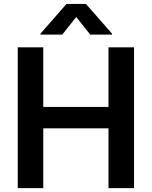

<svg xmlns="http://www.w3.org/2000/svg" viewBox="-20 -972 784 992"><path d="M71.7 0V-727.3H203.5V-419.4H540.5V-727.3H672.6V0H540.5V-308.9H203.5V0ZM189.3 -798.3 323.5 -951.7H424L558.6 -798.3V-793.3H446L373.9 -884.2L301.8 -793.3H189.3Z"/></svg>

Font: Inter P Semi Bold
Style: Regular
Weight: 600
Designer: Rasmus Andersson
Foundry: rsms
Version: Version 3.018;git-588b23468